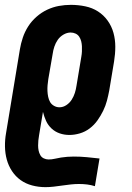

<svg xmlns="http://www.w3.org/2000/svg" viewBox="-25 -548 545 791"><path d="M162 223Q134 223 107.5 216Q81 209 60 194Q39 179 24.5 157Q10 135 3 109.5Q-4 84 -4.5 56Q-5 28 0 0L57 -345Q61 -369 69 -393Q77 -417 91 -439Q105 -461 125.5 -479Q146 -497 169.5 -508Q193 -519 217.5 -523.5Q242 -528 267 -528Q297 -528 326 -522Q355 -516 378.5 -501Q402 -486 418.5 -463Q435 -440 442.5 -412.5Q450 -385 450 -355.5Q450 -326 445 -295L425 -175Q421 -154 415.5 -133Q410 -112 400 -91.5Q390 -71 376.5 -52Q363 -33 344.5 -19Q326 -5 304 1.5Q282 8 261 8Q240 8 221 1.5Q202 -5 187.5 -18.5Q173 -32 165 -49.5Q157 -67 152 -87L136 9Q134 20 133 30.5Q132 41 132 51.5Q132 62 134 72Q136 82 141 91Q146 100 155.5 104.5Q165 109 175 109Q188 109 201 106Q214 103 226.5 101Q239 99 252.5 98Q266 97 279 97Q306 97 332.5 99.5Q359 102 385 105L366 219Q350 214 334 212Q318 210 300 210Q283 210 265.5 212Q248 214 230.5 216.5Q213 219 196 221Q179 223 162 223ZM220 -106Q235 -106 248.5 -115Q262 -124 270.5 -137.5Q279 -151 283.5 -165.5Q288 -180 290 -194L310 -314Q312 -325 312.5 -336Q313 -347 312.5 -357.5Q312 -368 309.5 -378Q307 -388 301.5 -396.5Q296 -405 286.5 -409.5Q277 -414 266 -414Q251 -414 236.5 -405.5Q222 -397 213 -384Q204 -371 199 -356Q194 -341 192 -326L174 -222Q172 -209 171 -197Q170 -185 170.5 -173Q171 -161 173.5 -149Q176 -137 181.5 -127.5Q187 -118 197.5 -112Q208 -106 220 -106Z"/></svg>

Font: Iosevka SS18 Heavy
Style: Italic
Weight: 900
Italic angle: -9°
Monospace: yes
Designer: Belleve Invis
Foundry: Belleve Invis
Version: Version 25.1.1; ttfautohint (v1.8.4)